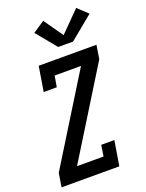

<svg xmlns="http://www.w3.org/2000/svg" viewBox="-178 -1071 881 1156"><g transform="rotate(-20 262.5 -492.5)"><path d="M9 0 23 -88 369 -647H200L188 -576H104L130 -735H500L486 -647L140 -88H310L321 -159H405L379 0ZM279 -801 173 -930 248 -980 334 -857 461 -985 525 -925 374 -801Z"/></g></svg>

Font: Iosevka Slab Semibold
Style: Italic
Weight: 600
Italic angle: -9°
Monospace: yes
Designer: Belleve Invis
Foundry: Belleve Invis
Version: Version 11.1.1; ttfautohint (v1.8.3)